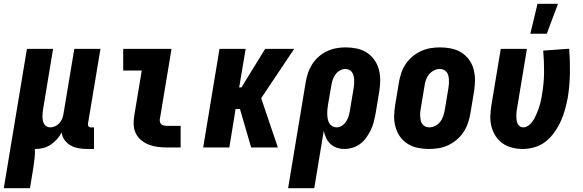

<svg xmlns="http://www.w3.org/2000/svg" viewBox="-56 -778 3076 1013"><path d="M-36 215 86 -520H224L172 -206Q170 -195 169 -184.5Q168 -174 168 -163.5Q168 -153 170 -143Q172 -133 176.5 -124.5Q181 -116 190 -111Q199 -106 209 -106Q222 -106 235 -112Q248 -118 257.5 -128.5Q267 -139 272 -152Q277 -165 279 -178L336 -520H474L408 -124Q407 -116 411 -111Q415 -106 423 -106H440V8H404Q380 8 358 4Q336 0 317 -10.5Q298 -21 285 -39Q272 -57 269 -79Q259 -60 244.5 -43.5Q230 -27 212 -15Q194 -3 173.5 2.5Q153 8 133 8H128Q129 32 126.5 57Q124 82 120 107L102 215Z M824 0Q800 0 776 -3Q752 -6 730 -14.5Q708 -23 690 -37.5Q672 -52 661.5 -72.5Q651 -93 649.5 -117Q648 -141 652 -166L692 -406H594V-520H849L787 -147Q786 -140 788.5 -133Q791 -126 796 -121.5Q801 -117 809 -115.5Q817 -114 824 -114H897V0Z M1016 0 1102 -520H1240L1206 -317H1218L1343 -520H1496L1322 -260L1410 0H1269L1210 -203H1187L1154 0Z M1464 215 1557 -345Q1561 -369 1569 -393Q1577 -417 1591 -439Q1605 -461 1625.5 -479Q1646 -497 1669.5 -508Q1693 -519 1717.5 -523.5Q1742 -528 1767 -528Q1797 -528 1826 -522Q1855 -516 1878.5 -501Q1902 -486 1918.5 -463Q1935 -440 1942.5 -412.5Q1950 -385 1950 -355.5Q1950 -326 1945 -295L1925 -175Q1921 -154 1915.5 -133Q1910 -112 1900 -91.5Q1890 -71 1876.5 -52Q1863 -33 1844.5 -19Q1826 -5 1804 1.5Q1782 8 1761 8Q1740 8 1721 1.5Q1702 -5 1687.5 -18.5Q1673 -32 1665 -49.5Q1657 -67 1652 -87L1602 215ZM1720 -106Q1735 -106 1748.5 -115Q1762 -124 1770.5 -137.5Q1779 -151 1783.5 -165.5Q1788 -180 1790 -194L1810 -314Q1812 -325 1812.5 -336Q1813 -347 1812.5 -357.5Q1812 -368 1809.5 -378Q1807 -388 1801.5 -396.5Q1796 -405 1786.5 -409.5Q1777 -414 1766 -414Q1751 -414 1736.5 -405.5Q1722 -397 1713 -384Q1704 -371 1699 -356Q1694 -341 1692 -326L1674 -222Q1672 -209 1671 -197Q1670 -185 1670.5 -173Q1671 -161 1673.5 -149Q1676 -137 1681.5 -127.5Q1687 -118 1697.5 -112Q1708 -106 1720 -106Z M2207 8Q2177 8 2148 2Q2119 -4 2095 -19Q2071 -34 2055 -56.5Q2039 -79 2031 -107Q2023 -135 2023.5 -164.5Q2024 -194 2029 -225L2049 -345Q2053 -369 2061.5 -394Q2070 -419 2085 -441Q2100 -463 2121 -480.5Q2142 -498 2166.5 -509Q2191 -520 2216 -524Q2241 -528 2266 -528Q2296 -528 2325 -522Q2354 -516 2378 -501Q2402 -486 2418.5 -463.5Q2435 -441 2442.5 -413Q2450 -385 2450 -355.5Q2450 -326 2445 -295L2425 -175Q2421 -151 2412 -126Q2403 -101 2388 -79Q2373 -57 2352 -39.5Q2331 -22 2307 -11Q2283 0 2257.5 4Q2232 8 2207 8ZM2208 -106Q2224 -106 2239.5 -113.5Q2255 -121 2265.5 -134Q2276 -147 2281.5 -163Q2287 -179 2290 -194L2310 -314Q2312 -325 2312.5 -336Q2313 -347 2312.5 -357.5Q2312 -368 2309.5 -378.5Q2307 -389 2301 -397Q2295 -405 2285.5 -409.5Q2276 -414 2265 -414Q2249 -414 2234 -406.5Q2219 -399 2208 -386Q2197 -373 2191.5 -357Q2186 -341 2184 -326L2164 -206Q2162 -195 2161 -184Q2160 -173 2161 -162.5Q2162 -152 2164 -141.5Q2166 -131 2172.5 -123Q2179 -115 2188 -110.5Q2197 -106 2208 -106Z M2742 -600 2780 -758H2888L2829 -600ZM2702 8Q2673 8 2645.5 1Q2618 -6 2596 -21.5Q2574 -37 2559 -60Q2544 -83 2537 -110Q2530 -137 2531 -166Q2532 -195 2537 -225L2586 -520H2724L2672 -206Q2670 -196 2669 -185.5Q2668 -175 2668 -165Q2668 -155 2669.5 -145Q2671 -135 2674.5 -126.5Q2678 -118 2686 -112Q2694 -106 2704 -106Q2717 -106 2729 -113.5Q2741 -121 2749.5 -132Q2758 -143 2764.5 -155Q2771 -167 2776 -179.5Q2781 -192 2785.5 -204.5Q2790 -217 2793.5 -229.5Q2797 -242 2799.5 -255Q2802 -268 2804 -281Q2814 -339 2814.5 -396.5Q2815 -454 2810 -511L2947 -521Q2952 -458 2951 -393.5Q2950 -329 2940 -265Q2934 -233 2925.5 -202Q2917 -171 2903.5 -140.5Q2890 -110 2870.5 -82Q2851 -54 2824.5 -32.5Q2798 -11 2765.5 -1.5Q2733 8 2702 8Z"/></svg>

Font: Iosevka SS18 Heavy
Style: Italic
Weight: 900
Italic angle: -9°
Monospace: yes
Designer: Belleve Invis
Foundry: Belleve Invis
Version: Version 25.1.1; ttfautohint (v1.8.4)